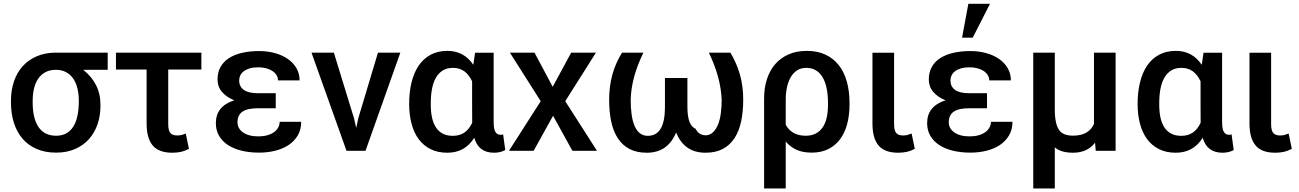

<svg xmlns="http://www.w3.org/2000/svg" viewBox="-20 -812 6996 1034"><path d="M282 10Q223.5 10 178 -9.5Q132.5 -29 101.8 -64.5Q71 -100 55 -150Q39 -200 39 -261V-269Q39 -326 55.2 -373.8Q71.5 -421.5 102.5 -455.8Q133.5 -490 178.5 -509.2Q223.5 -528.5 281.5 -528.5H560V-436H430.5V-435.5Q430 -435 430 -434.5Q472.5 -401 496.8 -354.2Q521 -307.5 521 -247V-242Q521 -188.5 505 -142.2Q489 -96 458.5 -62.2Q428 -28.5 383.5 -9.2Q339 10 282 10ZM282 -81Q314 -81 337.2 -94Q360.5 -107 375.5 -131.2Q390.5 -155.5 397.5 -190.5Q404.5 -225.5 404.5 -269Q404.5 -304.5 397.2 -335Q390 -365.5 374.8 -388Q359.5 -410.5 336.2 -423.2Q313 -436 281 -436Q248.5 -436 225 -423.5Q201.5 -411 186 -388.5Q170.5 -366 163.2 -335.5Q156 -305 156 -269V-258.5Q156 -217.5 163.8 -184.5Q171.5 -151.5 187 -128.5Q202.5 -105.5 226.2 -93.2Q250 -81 282 -81Z M908 10.5Q835 10.5 802.2 -28.8Q769.5 -68 769.5 -147V-437.5H604.5V-528.5H1064.5V-437.5H886V-144Q886 -109.5 897.2 -96Q908.5 -82.5 933.5 -82.5Q947.5 -82.5 957.5 -85Q967.5 -87.5 980.5 -93L997.5 -10.5Q977.5 0.5 956 5.5Q934.5 10.5 908 10.5Z M1375.5 10Q1324 10 1281 -0.5Q1238 -11 1207.2 -31.2Q1176.5 -51.5 1159.5 -81Q1142.5 -110.5 1142.5 -149Q1142.5 -240 1241 -271.5V-272Q1199.5 -289 1175.5 -317Q1151.5 -345 1151.5 -384Q1151.5 -422.5 1167.5 -451.2Q1183.5 -480 1213 -499Q1242.5 -518 1283.8 -527.5Q1325 -537 1375.5 -537Q1421 -537 1460.8 -526Q1500.5 -515 1530 -494.5Q1559.5 -474 1576.5 -444.8Q1593.5 -415.5 1593.5 -379H1477Q1477 -395 1468.8 -408Q1460.5 -421 1446.2 -430.2Q1432 -439.5 1412.8 -444.5Q1393.5 -449.5 1371.5 -449.5Q1344.5 -449.5 1325 -443.8Q1305.5 -438 1292.8 -428.2Q1280 -418.5 1274 -405.8Q1268 -393 1268 -379Q1268 -346 1292.8 -328Q1317.5 -310 1369 -310H1465V-229H1369Q1312 -229 1285.5 -210.5Q1259 -192 1259 -153.5Q1259 -138 1266 -124.2Q1273 -110.5 1287.2 -100Q1301.5 -89.5 1322.5 -83.5Q1343.5 -77.5 1371.5 -77.5Q1398 -77.5 1419.2 -83.5Q1440.5 -89.5 1455.2 -100Q1470 -110.5 1478 -125Q1486 -139.5 1486 -156H1602Q1602 -114 1583.8 -83Q1565.5 -52 1534.5 -31.2Q1503.5 -10.5 1462.2 -0.2Q1421 10 1375.5 10Z M1948.5 0H1846L1657.5 -528.5H1778L1886.5 -175L1897.5 -126H1899L1909.5 -175L2015.5 -528.5H2136Z M2640.5 10.5Q2557 10.5 2534 -70Q2484 10.5 2389 10.5Q2338 10.5 2299.5 -8.5Q2261 -27.5 2235.2 -62Q2209.5 -96.5 2196.5 -145Q2183.5 -193.5 2183.5 -252Q2183.5 -315 2196.2 -367.8Q2209 -420.5 2234.5 -458.2Q2260 -496 2298.8 -517Q2337.5 -538 2390 -538Q2478.5 -538 2529 -463L2538.5 -528H2638.5V-156Q2638.5 -117.5 2647.8 -101.8Q2657 -86 2676 -86Q2684.5 -86 2689.5 -88.5L2701 -4Q2675 10.5 2640.5 10.5ZM2418.5 -80.5Q2455 -80.5 2480.5 -97.8Q2506 -115 2523 -151Q2522.5 -181 2522.5 -236.5V-245Q2522.5 -248 2522.5 -250.5V-254Q2522.5 -256 2522.5 -257.5V-267Q2522.5 -270 2522.5 -273V-277Q2522.5 -279 2522.5 -281V-285Q2522.5 -287 2522.5 -289V-293Q2522.5 -295 2522.5 -297.5V-374Q2506 -409.5 2480.8 -428Q2455.5 -446.5 2419.5 -446.5Q2387 -446.5 2364.5 -432.5Q2342 -418.5 2327.5 -393.2Q2313 -368 2306.5 -333.2Q2300 -298.5 2300 -257.5V-247Q2300 -209 2306.8 -178.2Q2313.5 -147.5 2327.8 -125.8Q2342 -104 2364.5 -92.2Q2387 -80.5 2418.5 -80.5Z M3195 0H3062.5L2958.5 -188.5L2854 0H2721L2892 -267L2726 -528.5H2858.5L2956.5 -344.5L3056 -528.5H3189.5L3024 -267Z M3779.5 10.5Q3665 10.5 3621.5 -98H3621Q3576 10.5 3463.5 10.5Q3408 10.5 3369.5 -10Q3331 -30.5 3306.8 -68Q3282.5 -105.5 3271.5 -158Q3260.5 -210.5 3260.5 -274.5Q3260.5 -348 3278 -410.8Q3295.5 -473.5 3330 -528.5H3445Q3379.5 -394.5 3376.5 -274.5Q3376.5 -229.5 3381.8 -193.5Q3387 -157.5 3398.2 -132.2Q3409.5 -107 3427 -93.8Q3444.5 -80.5 3468.5 -80.5Q3561 -80.5 3561 -234.5V-392H3682V-234.5Q3682 -137 3726.5 -118Q3743.5 -83.5 3781 -83.5Q3784 -83.5 3787 -83.5Q3808 -87 3823 -102.8Q3838 -118.5 3847.8 -143.5Q3857.5 -168.5 3862 -202Q3866.5 -235.5 3866.5 -274.5Q3862 -395 3797.5 -528.5H3913.5Q3947 -472.5 3964.8 -410.5Q3982.5 -348.5 3982.5 -274.5Q3982.5 -211.5 3971.5 -159Q3960.5 -106.5 3936.2 -68.8Q3912 -31 3873.2 -10.2Q3834.5 10.5 3779.5 10.5Z M4211.5 203H4095V-281.5H4095.5L4095 -282Q4095 -340.5 4111 -388Q4127 -435.5 4156.8 -468.8Q4186.5 -502 4229 -520Q4271.5 -538 4325 -538Q4382 -538 4425 -518Q4468 -498 4497 -461.2Q4526 -424.5 4540.5 -372.8Q4555 -321 4555 -257.5V-249.5Q4555 -190.5 4542 -142.8Q4529 -95 4503.2 -61Q4477.5 -27 4439.5 -8.5Q4401.5 10 4351.5 10Q4304.5 10 4271 -4.8Q4237.5 -19.5 4212 -49H4211.5ZM4319.5 -81Q4350 -81 4372.5 -92.5Q4395 -104 4409.8 -125.2Q4424.5 -146.5 4431.8 -177.2Q4439 -208 4439 -247V-257.5Q4439 -299.5 4432.2 -334.2Q4425.5 -369 4411.2 -394Q4397 -419 4374.8 -432.8Q4352.5 -446.5 4321.5 -446.5Q4293 -446.5 4272.2 -432.8Q4251.5 -419 4238 -395.5Q4224.5 -372 4218 -341.2Q4211.5 -310.5 4211.5 -276V-140Q4244 -81 4319.5 -81Z M4817 10.5Q4744 10.5 4711.2 -28.8Q4678.5 -68 4678.5 -147V-528H4795V-144Q4795 -110.5 4806 -96.5Q4817 -82.5 4843 -82.5Q4857 -82.5 4866.5 -85Q4876 -87.5 4889.5 -93L4906.5 -10.5Q4886.5 0.5 4864.8 5.5Q4843 10.5 4817 10.5Z M5218.5 -609H5161L5195 -791.5H5311.5ZM5206 10Q5154.5 10 5111.5 -0.5Q5068.5 -11 5037.8 -31.2Q5007 -51.5 4990 -81Q4973 -110.5 4973 -149Q4973 -240 5071.5 -271.5V-272Q5030 -289 5006 -317Q4982 -345 4982 -384Q4982 -422.5 4998 -451.2Q5014 -480 5043.5 -499Q5073 -518 5114.2 -527.5Q5155.5 -537 5206 -537Q5251.5 -537 5291.2 -526Q5331 -515 5360.5 -494.5Q5390 -474 5407 -444.8Q5424 -415.5 5424 -379H5307.5Q5307.5 -395 5299.2 -408Q5291 -421 5276.8 -430.2Q5262.5 -439.5 5243.2 -444.5Q5224 -449.5 5202 -449.5Q5175 -449.5 5155.5 -443.8Q5136 -438 5123.2 -428.2Q5110.5 -418.5 5104.5 -405.8Q5098.5 -393 5098.5 -379Q5098.5 -346 5123.2 -328Q5148 -310 5199.5 -310H5295.5V-229H5199.5Q5142.5 -229 5116 -210.5Q5089.5 -192 5089.5 -153.5Q5089.5 -138 5096.5 -124.2Q5103.5 -110.5 5117.8 -100Q5132 -89.5 5153 -83.5Q5174 -77.5 5202 -77.5Q5228.5 -77.5 5249.8 -83.5Q5271 -89.5 5285.8 -100Q5300.5 -110.5 5308.5 -125Q5316.5 -139.5 5316.5 -156H5432.5Q5432.5 -114 5414.2 -83Q5396 -52 5365 -31.2Q5334 -10.5 5292.8 -0.2Q5251.5 10 5206 10Z M5660.5 203H5544.5V-528.5H5660.5V-224.5Q5660.5 -181.5 5666.8 -153.8Q5673 -126 5685.2 -110Q5697.5 -94 5716 -87.8Q5734.5 -81.5 5758.5 -81.5Q5844 -81.5 5871.5 -145V-528.5H5988V0H5881L5877.5 -43H5877Q5835.5 10.5 5758.5 10.5Q5694 10.5 5660.5 -18.5Z M6563.5 10.5Q6480 10.5 6457 -70Q6407 10.5 6312 10.5Q6261 10.5 6222.5 -8.5Q6184 -27.5 6158.2 -62Q6132.5 -96.5 6119.5 -145Q6106.5 -193.5 6106.5 -252Q6106.5 -315 6119.2 -367.8Q6132 -420.5 6157.5 -458.2Q6183 -496 6221.8 -517Q6260.5 -538 6313 -538Q6401.5 -538 6452 -463L6461.5 -528H6561.5V-156Q6561.5 -117.5 6570.8 -101.8Q6580 -86 6599 -86Q6607.5 -86 6612.5 -88.5L6624 -4Q6598 10.5 6563.5 10.5ZM6341.5 -80.5Q6378 -80.5 6403.5 -97.8Q6429 -115 6446 -151Q6445.5 -181 6445.5 -236.5V-245Q6445.5 -248 6445.5 -250.5V-254Q6445.5 -256 6445.5 -257.5V-267Q6445.5 -270 6445.5 -273V-277Q6445.5 -279 6445.5 -281V-285Q6445.5 -287 6445.5 -289V-293Q6445.5 -295 6445.5 -297.5V-374Q6429 -409.5 6403.8 -428Q6378.5 -446.5 6342.5 -446.5Q6310 -446.5 6287.5 -432.5Q6265 -418.5 6250.5 -393.2Q6236 -368 6229.5 -333.2Q6223 -298.5 6223 -257.5V-247Q6223 -209 6229.8 -178.2Q6236.5 -147.5 6250.8 -125.8Q6265 -104 6287.5 -92.2Q6310 -80.5 6341.5 -80.5Z M6847.5 10.5Q6774.5 10.5 6741.8 -28.8Q6709 -68 6709 -147V-528H6825.5V-144Q6825.5 -110.5 6836.5 -96.5Q6847.5 -82.5 6873.5 -82.5Q6887.5 -82.5 6897 -85Q6906.5 -87.5 6920 -93L6937 -10.5Q6917 0.5 6895.2 5.5Q6873.5 10.5 6847.5 10.5Z"/></svg>

Font: Roberto Sans Medium
Style: Regular
Weight: 500
Designer: Google (font) & Cristiano Sobral (main changes)
Version: Version 1.000;October 12, 2021;FontCreator 14.0.0.2814 64-bi